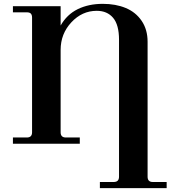

<svg xmlns="http://www.w3.org/2000/svg" viewBox="-20 -744 890 994"><path d="M293.9 -711.9V-611.8Q326.2 -668.9 382.3 -696.5Q438.5 -724.1 512.2 -724.1Q579.1 -724.1 630.9 -702.6Q682.6 -681.2 713.4 -636Q744.1 -590.8 744.1 -527.8V170.9Q744.1 198.2 771 198.2H842.8V230H497.1V198.2H568.8Q596.2 198.2 596.2 170.9V-538.1Q596.2 -615.7 565.4 -651.9Q534.7 -688 481 -688Q404.8 -688 349.4 -628.4Q293.9 -568.8 293.9 -485.8V-59.1Q293.9 -32.2 320.8 -32.2H393.1V0H46.9V-32.2H119.1Q146 -32.2 146 -59.1V-652.8Q146 -667 139.6 -673.6Q133.3 -680.2 119.1 -680.2H46.9V-711.9Z"/></svg>

Font: Flanker Steampunk
Style: Bold
Weight: 700
Designer: Alexey Kryukov, Leonardo Di Lena
Foundry: Alexey Kryukov, Leonardo Di Lena
Version: 1.210